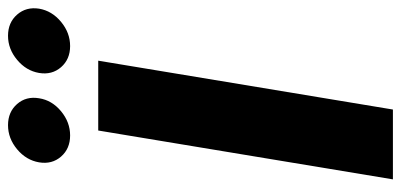

<svg xmlns="http://www.w3.org/2000/svg" viewBox="-278 -712 990 474"><g transform="rotate(-90 217.0 -475.0)"><path d="M304.2 -727.5 183.6 0H11.2L131.8 -727.5ZM340.3 -796.9Q307.6 -796.9 288.1 -819.3Q268.6 -841.8 273.9 -873.5Q279.3 -905.3 306.2 -927.7Q333 -950.2 365.7 -950.2Q398.4 -950.2 418 -927.7Q437.5 -905.3 432.6 -873.5Q427.2 -841.8 400.1 -819.3Q373 -796.9 340.3 -796.9ZM119.6 -796.9Q86.9 -796.9 67.4 -819.3Q47.9 -841.8 53.2 -873.5Q58.6 -905.3 85.4 -927.7Q112.3 -950.2 145 -950.2Q177.7 -950.2 197.3 -927.7Q216.8 -905.3 211.4 -873.5Q206.5 -841.8 179.4 -819.3Q152.3 -796.9 119.6 -796.9Z"/></g></svg>

Font: Inter ExtraBold
Style: Italic
Weight: 800
Italic angle: -9.3988°
Designer: Rasmus Andersson
Foundry: rsms
Version: Version 4.001;git-66647c0bb